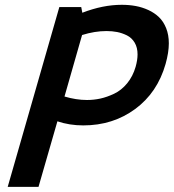

<svg xmlns="http://www.w3.org/2000/svg" viewBox="-20 -499 705 779"><path d="M474.1 -479.5Q503.9 -479.5 530.5 -474.6Q557.1 -469.7 582 -458.3Q606.9 -446.8 625 -429.4Q643.1 -412.1 654.1 -384.8Q665 -357.4 665 -323.2Q665 -286.6 651.9 -239.7Q618.7 -123 528.3 -56.6Q438 9.8 317.9 9.8Q261.7 9.8 212.9 -6.8L136.2 259.3H11.2L220.7 -470.2H309.6L314 -447.3Q397 -479.5 474.1 -479.5ZM412.1 -373Q364.3 -373 313 -356.9L241.7 -107.4Q289.1 -93.3 333 -93.3Q360.4 -93.3 387.2 -99.1Q414.1 -105 443.4 -118.9Q472.7 -132.8 495.8 -160.9Q519 -189 530.3 -228Q538.1 -255.9 538.1 -278.3Q538.1 -306.2 526.4 -325.9Q514.6 -345.7 494.9 -355.5Q475.1 -365.2 455.1 -369.1Q435.1 -373 412.1 -373Z"/></svg>

Font: Cantarell
Style: Bold Italic
Weight: 700
Italic angle: -16°
Designer: Dave Crossland
Version: Version 1.004